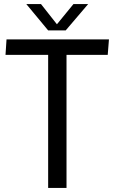

<svg xmlns="http://www.w3.org/2000/svg" viewBox="-20 -921 561 941"><path d="M216 -652H7L12 -728H514L508 -652H306V0H216ZM216 -772 109 -901H181L259 -802L340 -901H412L302 -772Z"/></svg>

Font: Murecho
Style: Regular
Weight: 400
Designer: Neil Summerour
Foundry: Positype
Version: Version 1.010; ttfautohint (v1.8.3)